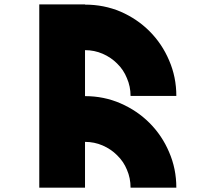

<svg xmlns="http://www.w3.org/2000/svg" viewBox="-20 -861 989 881"><path d="M160.2 -840.8Q229.5 -840.8 370.1 -840.8Q370.1 -560.5 370.1 0Q299.8 0 160.2 0Q160.2 -280.3 160.2 -840.8ZM579.1 0Q579.1 -43.9 562.5 -82Q546.9 -120.1 517.6 -148.4Q489.3 -176.8 451.2 -193.4Q413.1 -210 370.1 -210Q370.1 -279.3 370.1 -419.9Q457 -419.9 533.2 -386.7Q609.4 -353.5 666 -296.9Q723.6 -239.3 755.9 -163.1Q789.1 -86.9 789.1 0Q736.3 0 684.6 0Q631.8 0 579.1 0ZM579.1 -420.9Q579.1 -463.9 562.5 -502Q546.9 -541 517.6 -569.3Q489.3 -597.7 451.2 -614.3Q413.1 -630.9 370.1 -630.9Q370.1 -700.2 370.1 -839.8Q457 -839.8 533.2 -807.6Q609.4 -774.4 666 -717.8Q723.6 -660.2 755.9 -584Q789.1 -507.8 789.1 -420.9Q736.3 -420.9 684.6 -420.9Q631.8 -420.9 579.1 -420.9Z"/></svg>

Font: CornerV20
Style: Regular
Weight: 400
Designer: Olivier Tavernier
Version: Version 20